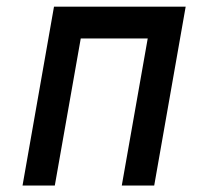

<svg xmlns="http://www.w3.org/2000/svg" viewBox="-20 -572 640 592"><path d="M146.5 -551.5H552.5L455.5 0H355.5L435.5 -453.5H229L149 0H49.5Z"/></svg>

Font: JuliaMono SemiBoldItalic
Style: Regular
Weight: 600
Italic angle: -9°
Monospace: yes
Designer: cormullion
Foundry: corm
Version: Version 0.049; ttfautohint (v1.8.4)